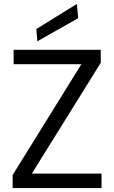

<svg xmlns="http://www.w3.org/2000/svg" viewBox="-20 -952 578 972"><path d="M44 0V-66L392 -627H49V-700H490V-634L141 -73H494V0ZM169 -743 164 -805 369 -932 376 -860Z"/></svg>

Font: DVN - DM Sans
Style: Regular
Weight: 400
Designer: Colophon Foundry, Jonny Pinhorn
Foundry: Colophon Foundry
Version: Version 4.004;gftools[0.9.30]